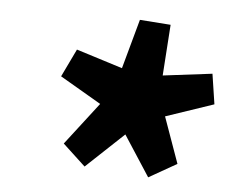

<svg xmlns="http://www.w3.org/2000/svg" viewBox="-36 -755 531 442"><g transform="rotate(5 229.0 -534.0)"><path d="M173.1 -366.1 120.8 -414.7 196.3 -512.8 101.2 -568.3 132.2 -632.8 239.1 -599.2 270.6 -713.6 342 -708.4 334 -590.6 447.8 -604.6 458.4 -534.8 347.6 -497.3 385.6 -390.8 321.1 -354.1 260.2 -447.9Z"/></g></svg>

Font: Source Sans 3 VF
Style: Italic
Weight: 200
Italic angle: -11°
Designer: Paul D. Hunt
Foundry: Adobe Systems Incorporated
Version: Version 3.042;hotconv 1.0.118;makeotfexe 2.5.65603